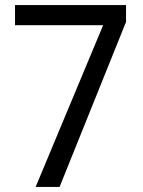

<svg xmlns="http://www.w3.org/2000/svg" viewBox="-20 -734 560 754"><path d="M120 0H214L475 -648V-714H39V-635H385Z"/></svg>

Font: Noto Sans Lao SemiCondensed
Style: Regular
Weight: 400
Width: 4
Designer: Monotype Design Team
Foundry: Monotype Imaging Inc.
Version: Version 2.004